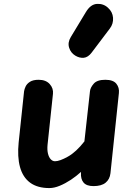

<svg xmlns="http://www.w3.org/2000/svg" viewBox="-20 -947 684 977"><path d="M231 10Q170.5 10 133.2 -17.5Q96 -45 81.8 -97Q67.5 -149 75 -222.5L102.5 -482.5Q104 -493.5 110.5 -507.2Q117 -521 132.8 -531Q148.5 -541 176.5 -541Q213.5 -541 233 -519.2Q252.5 -497.5 249.5 -469.5L222 -210.5Q219.5 -184.5 224 -165.8Q228.5 -147 238 -136.8Q247.5 -126.5 260 -126.5Q283.5 -126.5 325.5 -150Q367.5 -173.5 409.5 -227.5L438 -484Q440 -501.5 457 -521.2Q474 -541 516 -541Q556 -541 572 -521Q588 -501 585 -473.5L542 -65Q538.5 -34.5 517.2 -17.2Q496 0 456 0Q420.5 0 405.2 -18Q390 -36 392 -68L392.5 -72.5Q369 -51 340.8 -32.2Q312.5 -13.5 284.2 -1.8Q256 10 231 10ZM363 -664Q340 -678 331.8 -704.2Q323.5 -730.5 340 -758L417 -885.5Q441 -925.5 473.8 -927.2Q506.5 -929 529.5 -907.5Q553 -886.5 555.2 -856.5Q557.5 -826.5 539 -802L446.5 -679.5Q428 -655 406.2 -653Q384.5 -651 363 -664Z"/></svg>

Font: Edu NSW ACT Hand Pre
Style: Regular
Weight: 400
Designer: Tina and Corey Anderson, Eben Sorkin, Mirko Velimirovic
Foundry: Sorkin Type Co.
Version: Version 2.000